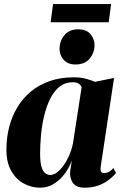

<svg xmlns="http://www.w3.org/2000/svg" viewBox="-20 -882 582 914"><path d="M459.5 -89.5Q457 -70.5 461.8 -64.2Q466.5 -58 475.5 -58Q486.5 -58 497.5 -63.5Q508.5 -69 520 -82L532 -58.5Q518 -41 496.5 -24.8Q475 -8.5 446.8 1.5Q418.5 11.5 383.5 11.5Q340.5 11.5 325.2 -13.8Q310 -39 314.5 -69.5L322 -119Q312.5 -89.5 291.5 -59.5Q270.5 -29.5 239.8 -9Q209 11.5 171.5 11.5Q131 11.5 94 -8Q57 -27.5 33.8 -67.8Q10.5 -108 10.5 -170Q10.5 -225.5 23.5 -276.5Q36.5 -327.5 62.2 -370.5Q88 -413.5 126.5 -445.8Q165 -478 216.5 -496Q268 -514 331.5 -514Q362.5 -514 386.8 -507.8Q411 -501.5 432.5 -492.5L523 -511ZM368.5 -466.5Q366.5 -475 356.2 -482.8Q346 -490.5 327.5 -490.5Q289.5 -490.5 262.8 -468.8Q236 -447 218.2 -410.5Q200.5 -374 190 -329.5Q179.5 -285 175.2 -238.8Q171 -192.5 171 -152Q171 -109 177.8 -87Q184.5 -65 195.8 -57Q207 -49 219.5 -49Q234.5 -49 250.2 -60.5Q266 -72 281 -92.2Q296 -112.5 308 -139.2Q320 -166 327 -197ZM339.5 -575Q303 -575 283.2 -597.2Q263.5 -619.5 263.5 -648.5Q263.5 -687 286.8 -714.8Q310 -742.5 351 -742.5Q392.5 -742.5 411.2 -719Q430 -695.5 430 -668Q430 -631.5 407 -603.2Q384 -575 339.5 -575ZM232.5 -862.5H509L497.5 -776H221Z"/></svg>

Font: Merriweather 144pt ExtraBold
Style: Italic
Weight: 800
Italic angle: -7.8°
Version: Version 2.101